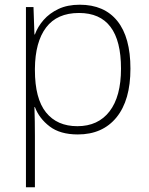

<svg xmlns="http://www.w3.org/2000/svg" viewBox="-20 -653 630 814"><path d="M318 -633Q422 -633 477.5 -564Q533 -495 533 -362Q533 -228 474 -155.5Q415 -83 310 -83Q235 -83 190.5 -117Q146 -151 128 -199H126Q127 -169 127.5 -137.5Q128 -106 128 -77V141H90V-623H122L126 -507H128Q140 -540 165 -568.5Q190 -597 228 -615Q266 -633 318 -633ZM315 -598Q222 -598 175.5 -536.5Q129 -475 128 -362V-356Q128 -235 175 -176.5Q222 -118 308 -118Q396 -118 444.5 -181Q493 -244 493 -362Q493 -598 315 -598Z"/></svg>

Font: Noto Sans Kannada UI ExtraLight
Style: Regular
Weight: 200
Designer: Jelle Bosma - Monotype Design Team
Foundry: Monotype Imaging Inc.
Version: Version 2.005; ttfautohint (v1.8.4.7-5d5b)